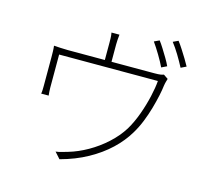

<svg xmlns="http://www.w3.org/2000/svg" viewBox="-119 -972 1239 1142"><g transform="rotate(15 500.0 -401.0)"><path d="M734 -806Q747 -789 762 -765Q777 -741 792 -716Q807 -691 817 -669L784 -653Q770 -683 746 -723Q722 -763 702 -791ZM843 -833Q857 -815 873 -790Q889 -765 904 -740.5Q919 -716 929 -697L896 -681Q879 -714 856 -752Q833 -790 811 -818ZM494 -777Q492 -761 491 -744Q490 -727 490 -716Q490 -705 490 -681.5Q490 -658 490 -633Q490 -608 490 -590H449Q449 -609 449 -634.5Q449 -660 449 -682.5Q449 -705 449 -716Q449 -727 448.5 -744Q448 -761 445 -777ZM839 -597Q837 -590 833.5 -578Q830 -566 828 -552Q825 -526 817 -488.5Q809 -451 796.5 -407Q784 -363 766.5 -319.5Q749 -276 726 -238Q691 -179 636.5 -127.5Q582 -76 508 -35Q434 6 341 31L307 -7Q325 -9 343.5 -14.5Q362 -20 380 -25Q438 -42 496 -75Q554 -108 604 -153.5Q654 -199 687 -252Q715 -299 736 -357Q757 -415 770 -472Q783 -529 786 -570H178Q178 -552 178 -523Q178 -494 178 -462Q178 -430 178 -403.5Q178 -377 178 -366Q178 -355 179 -340.5Q180 -326 181 -318H135Q137 -327 137.5 -341.5Q138 -356 138 -366Q138 -378 138 -402Q138 -426 138 -454Q138 -482 138 -506.5Q138 -531 138 -543Q138 -558 137.5 -578Q137 -598 135 -613Q153 -612 175 -610.5Q197 -609 221 -609H754Q779 -609 791.5 -611Q804 -613 811 -616Z"/></g></svg>

Font: Noto Sans TC ExtraLight
Style: Regular
Weight: 250
Designer: Ryoko NISHIZUKA  (kana, bopomofo & ideographs); Paul D. Hunt (Latin, Greek & Cyrillic); Sandoll Communications , Soo-you
Foundry: Adobe
Version: Version 2.004-H2;hotconv 1.0.118;makeotfexe 2.5.65603